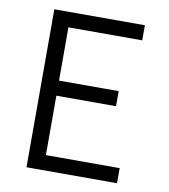

<svg xmlns="http://www.w3.org/2000/svg" viewBox="-77 -736 704 802"><g transform="rotate(10 275.0 -335.0)"><path d="M89 0V-670H473V-606H160V-380H413V-316H160V-64H473V0Z"/></g></svg>

Font: Lode
Style: Regular
Weight: 400
Monospace: yes
Designer: Belleve Invis
Foundry: Belleve Invis
Version: Version 29.2.0; ttfautohint (v1.8.3)